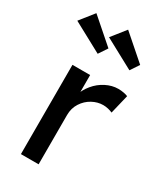

<svg xmlns="http://www.w3.org/2000/svg" viewBox="-224 -900 831 978"><g transform="rotate(30 192.0 -411.0)"><path d="M311 -426Q278 -426 247 -409Q216 -392 196 -361Q176 -330 176 -290V0H72V-525H176V-360L166 -400Q177 -437 203 -468.5Q229 -500 264.5 -518Q300 -536 336 -536Q353 -536 368.5 -533Q384 -530 393 -526L366 -414Q355 -419 340.5 -422.5Q326 -426 311 -426ZM-19 -732 46 -814 189 -689 155 -638ZM163 -740 228 -822 371 -697 337 -646Z"/></g></svg>

Font: Lexend
Style: Regular
Weight: 400
Designer: Thomas Jockin
Foundry: Lexend
Version: Version 1.000